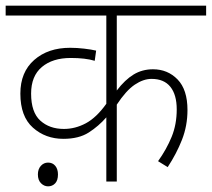

<svg xmlns="http://www.w3.org/2000/svg" viewBox="-20 -642 749 679"><path d="M709 -587H393V-322Q422 -360 452.5 -378.5Q483 -397 521 -397Q573 -397 608 -361Q643 -325 643 -253Q643 -197 623.5 -147.5Q604 -98 573 -51L539 -72Q569 -114 587 -158Q605 -202 605 -255Q605 -307 582.5 -335Q560 -363 516 -363Q487 -363 456.5 -342.5Q426 -322 393 -272V0H356V-227Q329 -196 294 -173.5Q259 -151 204 -151Q141 -151 96.5 -190.5Q52 -230 52 -311Q52 -387 101 -430Q150 -473 228 -473Q252 -473 277.5 -470Q303 -467 320 -463L315 -427Q282 -437 230 -437Q166 -437 128 -405Q90 -373 90 -311Q90 -245 122.5 -215.5Q155 -186 206 -186Q246 -186 283.5 -206Q321 -226 356 -275V-587H0V-622H709ZM114 -25Q114 -44 124.5 -55.5Q135 -67 150 -67Q166 -67 175.5 -55.5Q185 -44 185 -25Q185 -4 175 6.5Q165 17 150 17Q136 17 125 6Q114 -5 114 -25Z"/></svg>

Font: Noto Sans ExtraLight
Style: Regular
Weight: 200
Designer: Monotype Design Team
Foundry: Monotype Imaging Inc.
Version: Version 2.007